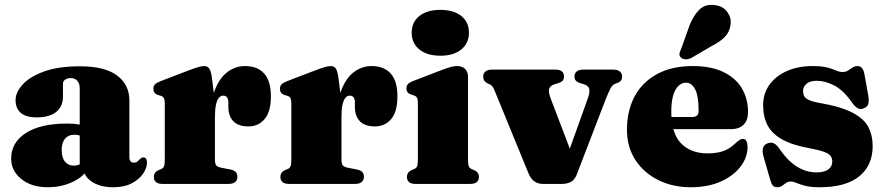

<svg xmlns="http://www.w3.org/2000/svg" viewBox="-20 -774 3722 808"><path d="M331.5 -68V-79.5H315.5V-403.5Q315.5 -422.5 305.2 -434Q295 -445.5 277.5 -445.5Q264.5 -445.5 254.8 -439.2Q245 -433 245 -422V-367.5Q245 -326 216.5 -303Q188 -280 134.5 -280Q89.5 -280 67.5 -299Q45.5 -318 45.5 -352.5Q45.5 -385.5 75.2 -418.2Q105 -451 165 -473Q225 -495 316 -495Q421.5 -495 473 -456.2Q524.5 -417.5 524.5 -350.5V-111.5Q524.5 -101.5 529.2 -95.5Q534 -89.5 544 -89.5Q552.5 -89.5 557.8 -94Q563 -98.5 567.5 -103Q571 -106.5 574.5 -109Q578 -111.5 583 -111.5Q591.5 -111.5 595 -105.5Q598.5 -99.5 598.5 -90Q598.5 -68 582.8 -44Q567 -20 535.2 -3Q503.5 14 456.5 14Q401 14 366.2 -9.5Q331.5 -33 331.5 -68ZM27 -106.5Q27 -174.5 88.8 -214.2Q150.5 -254 262.5 -254Q292 -254 313.8 -250Q335.5 -246 349.5 -238.5L332.5 -196Q322 -202 312.8 -204.5Q303.5 -207 292.5 -207Q268 -207 253.8 -190.5Q239.5 -174 239.5 -143Q239.5 -110.5 253.5 -93.8Q267.5 -77 290.5 -77Q305 -77 317.8 -83.8Q330.5 -90.5 337 -99.5L349 -60.5Q325 -25 279.5 -5.5Q234 14 182 14Q112.5 14 69.8 -20.5Q27 -55 27 -106.5Z M865.5 -273Q865.5 -349 885.5 -398.5Q905.5 -448 938.5 -472Q971.5 -496 1011 -496Q1064 -496 1092 -464.2Q1120 -432.5 1120 -369Q1120 -304 1093.8 -273Q1067.5 -242 1025.5 -242Q983 -242 962 -263.8Q941 -285.5 941 -324V-345Q940.5 -357.5 935.2 -364.5Q930 -371.5 919 -371.5Q909 -371.5 901.2 -362.5Q893.5 -353.5 889 -333.8Q884.5 -314 884.5 -280.5ZM871 -452 884.5 -346V-103Q884.5 -86 889.5 -78.8Q894.5 -71.5 912 -68L950.5 -60.5Q965 -57.5 972 -50.2Q979 -43 979 -30Q979 -15.5 969.5 -7.8Q960 0 941 0H665Q645 0 636.2 -7.8Q627.5 -15.5 627.5 -29.5Q627.5 -39 632.5 -46.5Q637.5 -54 648.5 -58.5L660 -63.5Q667.5 -67 670.5 -75.2Q673.5 -83.5 673.5 -103V-339.5Q673.5 -355 669.2 -361.8Q665 -368.5 656.5 -371L645.5 -374Q635 -377.5 630.2 -384Q625.5 -390.5 625.5 -400Q625.5 -412 632.2 -419Q639 -426 656 -432.5L765.5 -474.5Q800.5 -488 815.5 -492Q830.5 -496 839 -496Q853 -496 860.2 -486Q867.5 -476 871 -452Z M1398 -273Q1398 -349 1418 -398.5Q1438 -448 1471 -472Q1504 -496 1543.5 -496Q1596.5 -496 1624.5 -464.2Q1652.5 -432.5 1652.5 -369Q1652.5 -304 1626.2 -273Q1600 -242 1558 -242Q1515.5 -242 1494.5 -263.8Q1473.5 -285.5 1473.5 -324V-345Q1473 -357.5 1467.8 -364.5Q1462.5 -371.5 1451.5 -371.5Q1441.5 -371.5 1433.8 -362.5Q1426 -353.5 1421.5 -333.8Q1417 -314 1417 -280.5ZM1403.5 -452 1417 -346V-103Q1417 -86 1422 -78.8Q1427 -71.5 1444.5 -68L1483 -60.5Q1497.5 -57.5 1504.5 -50.2Q1511.5 -43 1511.5 -30Q1511.5 -15.5 1502 -7.8Q1492.5 0 1473.5 0H1197.5Q1177.5 0 1168.8 -7.8Q1160 -15.5 1160 -29.5Q1160 -39 1165 -46.5Q1170 -54 1181 -58.5L1192.5 -63.5Q1200 -67 1203 -75.2Q1206 -83.5 1206 -103V-339.5Q1206 -355 1201.8 -361.8Q1197.5 -368.5 1189 -371L1178 -374Q1167.5 -377.5 1162.8 -384Q1158 -390.5 1158 -400Q1158 -412 1164.8 -419Q1171.5 -426 1188.5 -432.5L1298 -474.5Q1333 -488 1348 -492Q1363 -496 1371.5 -496Q1385.5 -496 1392.8 -486Q1400 -476 1403.5 -452Z M1949.5 -452V-103Q1949.5 -83.5 1952.5 -75.2Q1955.5 -67 1963 -63.5L1974 -58.5Q1985.5 -54 1990.5 -46.5Q1995.5 -39 1995.5 -29.5Q1995.5 -15.5 1986.5 -7.8Q1977.5 0 1958 0H1729.5Q1710 0 1701.2 -7.8Q1692.5 -15.5 1692.5 -29.5Q1692.5 -39 1697.5 -46.5Q1702.5 -54 1713.5 -58.5L1725 -63.5Q1732.5 -67 1735.5 -75.2Q1738.5 -83.5 1738.5 -103V-341.5Q1738.5 -357 1734.2 -363.5Q1730 -370 1721.5 -372.5L1710.5 -376Q1700 -379.5 1695.2 -385.8Q1690.5 -392 1690.5 -402Q1690.5 -413.5 1697 -420.5Q1703.5 -427.5 1721 -434L1834 -477.5Q1860.5 -487.5 1875.8 -491.8Q1891 -496 1902.5 -496Q1926 -496 1937.8 -483.5Q1949.5 -471 1949.5 -452ZM1833 -539.5Q1777.5 -539.5 1745 -565.8Q1712.5 -592 1712.5 -636.5Q1712.5 -681 1745 -706.8Q1777.5 -732.5 1833 -732.5Q1889 -732.5 1921.2 -706.8Q1953.5 -681 1953.5 -636.5Q1953.5 -592 1921.2 -565.8Q1889 -539.5 1833 -539.5Z M2345.5 0H2264.5Q2244 0 2229 -10.5Q2214 -21 2204.5 -43.5L2064.5 -385.5Q2057.5 -403 2053 -409.2Q2048.5 -415.5 2043 -418L2032 -423Q2022.5 -428 2018 -434.5Q2013.5 -441 2013.5 -452Q2013.5 -465.5 2023 -473.2Q2032.5 -481 2049 -481H2318.5Q2353.5 -481 2353.5 -452Q2353.5 -441 2347.8 -434.5Q2342 -428 2329.5 -424L2315.5 -420Q2295.5 -414 2291 -400.8Q2286.5 -387.5 2299 -355.5L2397 -98.5L2349.5 -69L2452 -355Q2464 -387.5 2459.5 -401Q2455 -414.5 2435.5 -420L2421.5 -424Q2409.5 -428 2403.5 -434.5Q2397.5 -441 2397.5 -452Q2397.5 -465.5 2407 -473.2Q2416.5 -481 2433 -481H2562Q2578.5 -481 2588.2 -473.2Q2598 -465.5 2598 -452Q2598 -442.5 2593.5 -435.5Q2589 -428.5 2576 -424L2566.5 -420.5Q2557.5 -417 2549.2 -401.8Q2541 -386.5 2527.5 -352.5L2407 -39Q2397.5 -15.5 2381 -7.8Q2364.5 0 2345.5 0Z M3128 -302.5Q3128 -268.5 3109.5 -249.5Q3091 -230.5 3056 -230.5H2759.5V-281.5H2893Q2920 -281.5 2920 -307Q2920 -371 2905.2 -398.5Q2890.5 -426 2867 -426Q2849.5 -426 2835.5 -413Q2821.5 -400 2813.2 -373Q2805 -346 2805 -304.5Q2805 -213 2846 -170.8Q2887 -128.5 2958 -128.5Q2991.5 -128.5 3018.8 -136.5Q3046 -144.5 3071.5 -168Q3085.5 -181 3092.8 -185.2Q3100 -189.5 3107 -189.5Q3117 -189.5 3121.5 -179.8Q3126 -170 3126 -156Q3126 -111 3095.8 -72Q3065.5 -33 3012 -9.5Q2958.5 14 2887 14Q2811 14 2750.2 -16.2Q2689.5 -46.5 2654 -100.8Q2618.5 -155 2618.5 -227.5Q2618.5 -308.5 2651 -368.8Q2683.5 -429 2745.5 -462.5Q2807.5 -496 2895 -496Q2972.5 -496 3024.2 -471Q3076 -446 3102 -402.2Q3128 -358.5 3128 -302.5ZM2882 -667.5Q2899 -710 2923.8 -734Q2948.5 -758 2988 -752.5Q3023 -748.5 3040.8 -723.5Q3058.5 -698.5 3054.5 -671.5Q3051 -641 3031.8 -620.2Q3012.5 -599.5 2975.5 -580.5L2886.5 -528.5Q2875.5 -524 2864 -524.5Q2852.5 -525 2846 -531.5Q2838 -539 2839.5 -548.2Q2841 -557.5 2846 -567Z M3417.5 -434Q3388 -434 3373.8 -421.2Q3359.5 -408.5 3359.5 -391Q3359.5 -380.5 3363.5 -371Q3367.5 -361.5 3382.2 -354Q3397 -346.5 3428.5 -341Q3520.5 -325 3568.8 -299.2Q3617 -273.5 3634.8 -238.5Q3652.5 -203.5 3652.5 -159.5Q3652.5 -78 3596 -32Q3539.5 14 3429 14Q3391.5 14 3368.8 8Q3346 2 3332.2 -4Q3318.5 -10 3308 -10Q3296 -10 3287.8 -4Q3279.5 2 3271.2 8Q3263 14 3251 14Q3238.5 14 3232.2 6.8Q3226 -0.5 3221 -18.5L3195 -109Q3187 -134.5 3190.5 -149.5Q3194 -164.5 3209 -170.5Q3225 -176.5 3236.5 -171Q3248 -165.5 3259 -149.5Q3282.5 -115 3307.2 -92.8Q3332 -70.5 3359.5 -59.5Q3387 -48.5 3416 -48.5Q3449 -48.5 3465.8 -61Q3482.5 -73.5 3482.5 -94.5Q3482.5 -107.5 3475.8 -117.2Q3469 -127 3448.2 -134.8Q3427.5 -142.5 3385.5 -150.5Q3313 -163.5 3270.5 -187.8Q3228 -212 3209.8 -247.5Q3191.5 -283 3191.5 -330.5Q3191.5 -381 3218.5 -418Q3245.5 -455 3292.5 -475.5Q3339.5 -496 3400 -496Q3439 -496 3461.8 -489.8Q3484.5 -483.5 3498.8 -477.2Q3513 -471 3526.5 -471Q3539.5 -471 3549 -477.2Q3558.5 -483.5 3567.8 -489.8Q3577 -496 3589 -496Q3599.5 -496 3607 -488Q3614.5 -480 3618 -461L3633.5 -374.5Q3638 -349.5 3634.2 -337Q3630.5 -324.5 3616 -318.5Q3601 -312 3589.2 -318.8Q3577.5 -325.5 3565.5 -342.5Q3530 -393.5 3491.8 -413.8Q3453.5 -434 3417.5 -434Z"/></svg>

Font: Fraunces Black
Style: Regular
Weight: 900
Version: Version 1.000;[b76b70a41]